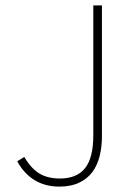

<svg xmlns="http://www.w3.org/2000/svg" viewBox="-20 -680 496 712"><path d="M200 12Q147 12 107.5 -12.5Q68 -37 44 -82L70 -98Q96 -54 127 -36Q158 -18 202 -18Q265 -18 295.5 -56.5Q326 -95 326 -178V-660H358V-174Q358 -135 349.5 -101Q341 -67 322.5 -42Q304 -17 273.5 -2.5Q243 12 200 12Z"/></svg>

Font: TypoPRO Source Sans Pro
Style: Regular
Weight: 200
Designer: Paul D. Hunt
Foundry: Adobe Systems Incorporated
Version: Version 2.020;PS 2.000;hotconv 1.0.86;makeotf.lib2.5.63406